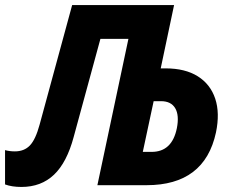

<svg xmlns="http://www.w3.org/2000/svg" viewBox="-57 -734 914 761"><path d="M28 7Q-10 7 -37 -3V-139Q-19 -134 2 -134Q39 -134 61.5 -157.5Q84 -181 100 -240L229 -714H633L580 -463H599Q677 -463 727 -431.5Q777 -400 796 -343Q815 -286 799 -209Q754 0 524 0H329L452 -580H341L235 -191Q208 -90 157 -41.5Q106 7 28 7ZM509 -132H544Q625 -132 644 -226Q654 -277 637.5 -305Q621 -333 581 -333H552Z"/></svg>

Font: Noto Sans Condensed ExtraBold
Style: Italic
Weight: 800
Width: 3
Italic angle: -12°
Designer: Monotype Design Team
Foundry: Monotype Imaging Inc.
Version: Version 2.013; ttfautohint (v1.8.4.7-5d5b)